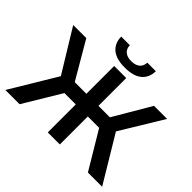

<svg xmlns="http://www.w3.org/2000/svg" viewBox="-190 -1162 1431 1431"><g transform="rotate(45 526.0 -446.0)"><path d="M886 0 682 -341 792 -406 1036 0ZM552 -295V-407H763V-295ZM799 -335 678 -351 883 -700H1021ZM166 0H16L260 -406L371 -341ZM590 0H463V-700H590ZM501 -295H289V-407H501ZM254 -335 31 -700H169L373 -351ZM527 -747Q437 -747 391.5 -785Q346 -823 345 -892H436Q437 -855 460.5 -835Q484 -815 527 -815Q570 -815 594.5 -835Q619 -855 620 -892H710Q709 -823 663 -785Q617 -747 527 -747Z"/></g></svg>

Font: MOST Montserrat SemiBold
Style: Regular
Weight: 600
Designer: Julieta Ulanovsky
Foundry: Julieta Ulanovsky
Version: Version 8.000;March 11, 2024;FontCreator 15.0.0.2926 64-bit